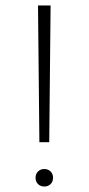

<svg xmlns="http://www.w3.org/2000/svg" viewBox="-20 -670 324 702"><path d="M119 3Q110 -6 110 -20Q110 -34 119 -43Q128 -52 142 -52Q156 -52 165 -43Q174 -34 174 -20Q174 -6 165 3Q156 12 142 12Q128 12 119 3ZM124 -150 119 -650H165L160 -150Z"/></svg>

Font: Julius Sans One
Style: Regular
Weight: 400
Designer: Luciano Vergara
Foundry: LatinoType
Version: Version 1.001